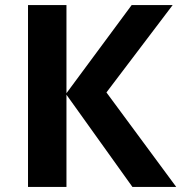

<svg xmlns="http://www.w3.org/2000/svg" viewBox="-20 -734 712 754"><path d="M672 0H500L241 -362V0H90V-714H241V-368L497 -714H658L398 -371Z"/></svg>

Font: Noto IKEA Arabic
Style: Bold
Weight: 700
Designer: Monotype Design Team
Foundry: Monotype Imaging Inc.
Version: Version 1.200